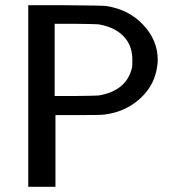

<svg xmlns="http://www.w3.org/2000/svg" viewBox="-20 -714 679 734"><path d="M88 0V-694H230Q373 -693 386 -691Q472 -678 527.5 -619Q583 -560 583 -485Q583 -467 578 -444Q564 -378 509 -331.5Q454 -285 379 -276Q369 -274 279 -274H192V0ZM357 -621Q350 -622 268 -623H189V-347H268Q350 -348 357 -349Q465 -367 485 -457Q486 -463 486 -485Q486 -532 462 -564Q428 -609 357 -621Z"/></svg>

Font: MathJax_SansSerif
Style: Regular
Weight: 400
Version: Version 1.1